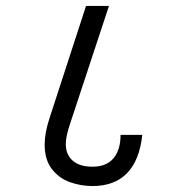

<svg xmlns="http://www.w3.org/2000/svg" viewBox="-20 -631 640 645"><path d="M130 -146Q130 -183.5 146 -233L269 -611H346L216 -217Q201 -173.5 201 -147Q201 -112 224 -91.5Q247 -71 291 -71Q337 -71 361 -99Q385 -127 385 -178H458Q449 -93 407 -49.5Q365 -6 291 -6Q252 -6 215.5 -18.8Q179 -31.5 154.5 -62.8Q130 -94 130 -146Z"/></svg>

Font: JuliaMono Italic
Style: Regular
Weight: 400
Italic angle: -9°
Monospace: yes
Designer: cormullion
Foundry: corm
Version: Version 0.049; ttfautohint (v1.8.4)